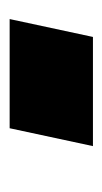

<svg xmlns="http://www.w3.org/2000/svg" viewBox="75 -292 217 408"><g transform="rotate(90 184.0 -88.5)"><path d="M21 0 59 -177H291L253 0Z"/></g></svg>

Font: Saira SemiExpanded Black
Style: Italic
Weight: 900
Width: 6
Italic angle: -12°
Designer: Hector Gatti with collaboration of the Omnibus-Type team
Foundry: Omnibus-Type
Version: Version 1.101